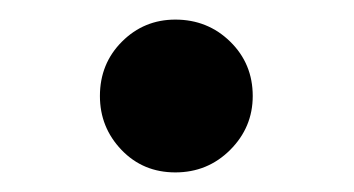

<svg xmlns="http://www.w3.org/2000/svg" viewBox="-20 -496 361 196"><path d="M82 -398Q82 -431 104.5 -453.5Q127 -476 159 -476Q192 -476 215 -453.5Q238 -431 238 -398Q238 -366 215 -343Q192 -320 159 -320Q126 -320 104 -343Q82 -366 82 -398Z"/></svg>

Font: Open Sauce Two SemiBold
Style: Regular
Weight: 600
Designer: Alfredo Marco Pradil
Foundry: Creative Sauce Fz LLC
Version: Version 1.477